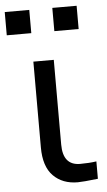

<svg xmlns="http://www.w3.org/2000/svg" viewBox="-88 -807 478 860"><g transform="rotate(-5 150.5 -377.0)"><path d="M-33.2 -666V-770.5H77.1V-666ZM180.7 -666V-770.5H290V-666ZM75.2 -152.3V-538.1H167V-157.2Q167 -63.5 244.1 -63.5Q285.2 -63.5 317.4 -68.4V9.8Q250 17.6 226.6 17.6Q158.2 17.6 116.7 -24.4Q75.2 -66.4 75.2 -152.3Z"/></g></svg>

Font: Gothic A1 Medium
Style: Regular
Weight: 500
Designer: HanYang I&C Co.,Ltd.
Foundry: HanYang I&C Co.,Ltd.
Version: Version 2.50